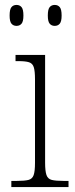

<svg xmlns="http://www.w3.org/2000/svg" viewBox="-20 -759 306 779"><path d="M26 0V-25H48Q80 -25 95.5 -29Q111 -33 116.5 -48.5Q122 -64 122 -98V-437Q122 -471 117 -486.5Q112 -502 97.5 -506.5Q83 -511 55 -511H43V-536H163V-99Q163 -65 168.5 -49Q174 -33 190 -29Q206 -25 238 -25H258V0ZM202 -654Q189 -654 181.5 -663Q174 -672 174 -696Q174 -721 181.5 -730Q189 -739 202 -739Q215 -739 222.5 -730Q230 -721 230 -696Q230 -672 222.5 -663Q215 -654 202 -654ZM47 -654Q34 -654 26.5 -663Q19 -672 19 -696Q19 -721 26.5 -730Q34 -739 47 -739Q60 -739 67.5 -730Q75 -721 75 -696Q75 -672 67.5 -663Q60 -654 47 -654Z"/></svg>

Font: Noto Serif Khmer SemiCondensed ExtraLight
Style: Regular
Weight: 200
Width: 4
Designer: Danh Hong and the Monotype Design Team
Foundry: Monotype Imaging Inc.
Version: Version 2.004; ttfautohint (v1.8.4.7-5d5b)